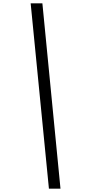

<svg xmlns="http://www.w3.org/2000/svg" viewBox="-20 -960 528 1146"><path d="M233 -940 341 166H272L163 -940Z"/></svg>

Font: Poppins Light
Style: Italic
Weight: 300
Italic angle: -10°
Designer: Ninad Kale (Devanagari), Jonny Pinhorn (Latin)
Foundry: Indian Type Foundry
Version: Version 3.200;PS 1.000;hotconv 16.6.54;makeotf.lib2.5.65590